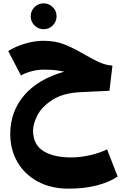

<svg xmlns="http://www.w3.org/2000/svg" viewBox="-20 -752 721 1144"><path d="M681 300Q632 333 558 352.5Q484 372 389 372Q283 372 204 329Q125 286 83 212Q41 138 41 47Q41 -87 124 -184Q207 -281 363 -325Q333 -331 307.5 -334Q282 -337 242 -337Q201 -337 163 -326Q125 -315 105 -302L29 -448Q72 -475 129 -492Q186 -509 239 -509Q308 -509 362 -488Q416 -467 486 -426Q539 -395 575 -379.5Q611 -364 650 -361L632 -211L461 -203Q355 -198 291.5 -156.5Q228 -115 202.5 -64Q177 -13 177 25Q177 110 238.5 148Q300 186 404 186Q458 186 515.5 173Q573 160 618 138ZM163 -655Q163 -687 185.5 -709.5Q208 -732 240 -732Q272 -732 294.5 -709.5Q317 -687 317 -655Q317 -623 294.5 -600.5Q272 -578 240 -578Q208 -578 185.5 -600.5Q163 -623 163 -655Z"/></svg>

Font: FiraGO Heavy
Style: Regular
Weight: 900
Designer: bBox Type
Foundry: bBox Type GmbH
Version: Version 1.001